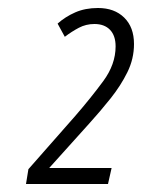

<svg xmlns="http://www.w3.org/2000/svg" viewBox="-20 -876 355 480"><path d="M45 -416 51 -453 168 -586Q207 -631 238 -673Q269 -715 269 -760Q269 -787 255 -801.5Q241 -816 216 -816Q195 -816 177 -806.5Q159 -797 142 -784L124 -817Q143 -834 168 -845Q193 -856 225 -856Q266 -856 290.5 -832Q315 -808 315 -766Q315 -729 298.5 -695.5Q282 -662 256.5 -630Q231 -598 202 -566L103 -456H259L250 -416Z"/></svg>

Font: Noto Sans ExtraCondensed Light
Style: Italic
Weight: 300
Width: 2
Italic angle: -12°
Designer: Monotype Design Team
Foundry: Monotype Imaging Inc.
Version: Version 2.013; ttfautohint (v1.8.4.7-5d5b)